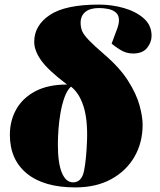

<svg xmlns="http://www.w3.org/2000/svg" viewBox="-20 -802 696 836"><path d="M308 14Q171 14 97 -46.5Q23 -107 23 -215Q23 -276 50.5 -325.5Q78 -375 133.5 -404.5Q189 -434 272 -434Q191 -495 160 -538Q129 -581 129 -620Q129 -691 196.5 -736.5Q264 -782 411 -782Q467 -782 519.5 -767Q572 -752 606 -722Q640 -692 640 -646Q640 -618 620.5 -593.5Q601 -569 559 -569Q529 -569 503 -585.5Q477 -602 466 -612Q484 -659 491 -679Q498 -699 498 -714Q498 -736 484.5 -747.5Q471 -759 451 -763Q431 -767 411 -767Q372 -767 351.5 -750Q331 -733 331 -703Q331 -682 338 -666Q345 -650 366.5 -627.5Q388 -605 433 -566Q501 -508 537.5 -450.5Q574 -393 587.5 -343.5Q601 -294 601 -259Q601 -181 565.5 -119.5Q530 -58 464.5 -22Q399 14 308 14ZM298 -8Q336 -8 346 -58.5Q356 -109 359 -192Q362 -282 343.5 -339.5Q325 -397 289 -425Q272 -409 261 -378.5Q250 -348 243.5 -311Q237 -274 234.5 -237.5Q232 -201 232 -173Q232 -91 249.5 -49.5Q267 -8 298 -8Z"/></svg>

Font: Literata 72pt Black
Style: Italic
Weight: 900
Italic angle: -2°
Designer: Latin by Veronika Burian and Jose Scaglione. Greek by Irene Vlachou. Cyrillic by Vera Evstafieva
Foundry: TypeTogether
Version: Version 3.002